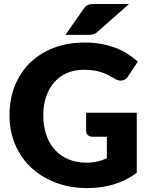

<svg xmlns="http://www.w3.org/2000/svg" viewBox="-20 -954 762 982"><path d="M420.5 -377.5H679.5V-70Q623.5 -29 560.2 -10.5Q497 8 428 8Q338 8 264.2 -20.2Q190.5 -48.5 138 -98.2Q85.5 -148 57 -216.2Q28.5 -284.5 28.5 -364.5Q28.5 -446 55.5 -514.2Q82.5 -582.5 132.8 -632Q183 -681.5 254.2 -709Q325.5 -736.5 413.5 -736.5Q459 -736.5 499 -729Q539 -721.5 572.8 -708.5Q606.5 -695.5 634.5 -677.5Q662.5 -659.5 684.5 -638.5L635.5 -564Q624 -546.5 605.8 -542.5Q587.5 -538.5 566.5 -551.5Q546.5 -563.5 528.8 -572.2Q511 -581 492.5 -586.5Q474 -592 453.5 -594.5Q433 -597 407.5 -597Q360 -597 322 -580.2Q284 -563.5 257.2 -533Q230.5 -502.5 216 -459.8Q201.5 -417 201.5 -364.5Q201.5 -306.5 217.5 -261.5Q233.5 -216.5 262.8 -185.5Q292 -154.5 332.8 -138.2Q373.5 -122 423 -122Q453.5 -122 478.2 -128Q503 -134 526.5 -144V-254.5H454.5Q438.5 -254.5 429.5 -263Q420.5 -271.5 420.5 -284.5ZM640 -933.5 478.5 -791Q472.5 -785.5 467 -782.5Q461.5 -779.5 455.5 -778Q449.5 -776.5 442.8 -776Q436 -775.5 427.5 -775.5H314.5L409 -910.5Q415 -918.5 420.8 -923.2Q426.5 -928 433.2 -930.2Q440 -932.5 448.8 -933Q457.5 -933.5 469 -933.5Z"/></svg>

Font: Lato 2
Style: Regular
Weight: 900
Designer: Lukasz Dziedzic with Adam Twardoch and Botio Nikoltchev
Foundry: tyPoland Lukasz Dziedzic
Version: Version 2.015; 2015-08-06; http://www.latofonts.com/